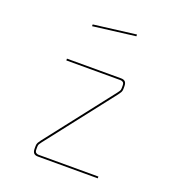

<svg xmlns="http://www.w3.org/2000/svg" viewBox="-140 -992 941 1017"><g transform="rotate(20 330.0 -483.5)"><path d="M473 -544 180 -168Q173 -159 169.5 -153Q166 -147 166 -137V-123Q166 -109 172.5 -104.5Q179 -100 187 -100H524V-90H187Q171 -90 163.5 -98Q156 -106 156 -123V-139Q156 -150 161 -158.5Q166 -167 173 -176L466 -552Q473 -561 476.5 -567Q480 -573 480 -583V-597Q480 -611 473.5 -615.5Q467 -620 459 -620H154V-630H459Q475 -630 482.5 -622Q490 -614 490 -597V-581Q490 -570 485 -561.5Q480 -553 473 -544ZM220 -847 459 -877V-867L220 -837Z"/></g></svg>

Font: Bungee Hairline
Style: Regular
Weight: 400
Designer: David Jonathan Ross
Foundry: David Jonathan Ross
Version: Version 1.000;PS 1.0;hotconv 1.0.72;makeotf.lib2.5.5900